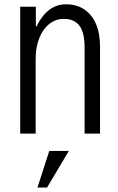

<svg xmlns="http://www.w3.org/2000/svg" viewBox="-20 -613 541 881"><path d="M72.8 -582H144.5V-492.2H147.9Q170.4 -539.6 204.3 -566.4Q238.3 -593.3 283.2 -593.3Q331.1 -593.3 366.2 -570.1Q401.4 -546.9 420.2 -503.4Q439 -460 439 -399.9V0H368.2V-393.1Q368.2 -465.3 344 -495.8Q319.8 -526.4 272.9 -526.4Q235.8 -526.4 206.3 -503.2Q176.8 -480 160.2 -438.2Q143.6 -396.5 143.6 -342.3V0H72.8ZM206.1 79.6H295.9L195.8 247.6H151.9Z"/></svg>

Font: Decalotype Light
Style: Regular
Weight: 300
Designer: Alfredo Marco Pradil
Foundry: Alfredo Marco Pradil
Version: Version 1.0